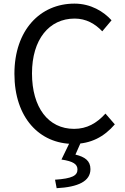

<svg xmlns="http://www.w3.org/2000/svg" viewBox="-20 -766 678 1040"><path d="M377.2 13.4C472.4 13.4 543.8 -24.8 601.9 -92.3L551.2 -150.7C504 -98.6 450.9 -68 381.2 -68C241.4 -68 153.3 -183.9 153.3 -368.5C153.3 -551.9 245.7 -665.4 384.4 -665.4C446.5 -665.4 495.3 -637.1 533.9 -596.4L584.2 -656.1C541.7 -703.2 472.3 -746.4 383.2 -746.4C197.3 -746.4 58.1 -602.6 58.1 -366.2C58.1 -128.2 194.3 13.4 377.2 13.4ZM286.9 253.4C404.4 247.2 469.9 215.5 469.9 150.1C469.9 104.6 439.3 83.6 388.6 71.4L421.6 -3.2H361.9L312.9 98.2C377.1 107.6 399.6 123.6 399.6 152C399.6 185 371.6 201.2 278.1 207.4Z"/></svg>

Font: Source Han Sans JP VF
Style: Regular
Weight: 250
Designer: Ryoko NISHIZUKA 西塚涼子 (kana, bopomofo & ideographs); Paul D. Hunt (Latin, Greek & Cyrillic); Sandoll Communications 산돌커뮤니
Foundry: Adobe
Version: Version 2.004;hotconv 1.0.118;makeotfexe 2.5.65603